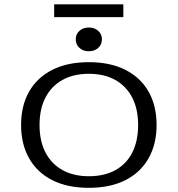

<svg xmlns="http://www.w3.org/2000/svg" viewBox="-20 -876 839 907"><path d="M399.6 11.3Q298.1 11.3 226.6 -25.1Q155.1 -61.5 117.3 -128.5Q79.6 -195.4 79.6 -285.5Q79.6 -376.3 117.3 -442.9Q155.1 -509.4 226.6 -545.8Q298.1 -582.3 399.6 -582.3Q501.2 -582.3 572.7 -545.8Q644.2 -509.4 682 -442.9Q719.7 -376.3 719.7 -285.5Q719.7 -195.4 682 -128.5Q644.2 -61.5 572.7 -25.1Q501.2 11.3 399.6 11.3ZM399.6 -43.5Q472.7 -43.5 524.9 -72.2Q577.2 -100.9 604.8 -155.4Q632.5 -209.8 632.5 -285.5Q632.5 -361.2 604.5 -415.2Q576.4 -469.2 524.6 -498.3Q472.7 -527.4 399.6 -527.4Q327.4 -527.4 275.1 -498.4Q222.9 -469.3 194.8 -415.2Q166.8 -361.2 166.8 -285.5Q166.8 -209.8 194.8 -155.7Q222.9 -101.7 275.1 -72.6Q327.4 -43.5 399.6 -43.5ZM399.6 -633.9Q372.4 -633.9 355.1 -649.8Q337.8 -665.7 337.8 -690.3Q337.8 -714.2 355.1 -730.1Q372.4 -746 399.6 -746Q426.9 -746 444.2 -730.1Q461.5 -714.2 461.5 -690.3Q461.5 -665.7 444.2 -649.8Q426.9 -633.9 399.6 -633.9ZM235.9 -795.2V-855.6H562.6V-795.2Z"/></svg>

Font: Playfair 5pt SemiExpanded Light
Style: Regular
Weight: 300
Width: 6
Designer: Claus Eggers Sørensen
Foundry: Claus Eggers Sørensen
Version: Version 2.203